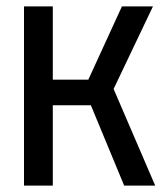

<svg xmlns="http://www.w3.org/2000/svg" viewBox="-20 -580 520 600"><path d="M55 0V-560H145V-331H256L361 -560H458L335 -302L465 0H368L264 -251H145V0Z"/></svg>

Font: Tektur SemiCondensed
Style: Regular
Weight: 400
Width: 4
Designer: Adam Jagosz
Foundry: Adam Jagosz
Version: Version 1.005;gftools[0.9.30]